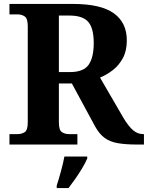

<svg xmlns="http://www.w3.org/2000/svg" viewBox="-20 -734 751 975"><path d="M28 0V-53H70Q90 -53 105.5 -63Q121 -73 121 -113V-600Q121 -640 105.5 -650.5Q90 -661 70 -661H28V-714H350Q492 -714 558 -666.5Q624 -619 624 -529Q624 -476 604 -439Q584 -402 553 -378Q522 -354 488 -340L607 -135Q633 -92 656 -72.5Q679 -53 707 -53H711V0H678Q618 0 578 -7Q538 -14 511.5 -33.5Q485 -53 464 -90L345 -310H279V-113Q279 -73 294.5 -63Q310 -53 330 -53H373V0ZM335 -368Q404 -368 430 -405Q456 -442 456 -515Q456 -591 428 -623Q400 -655 333 -655H279V-368ZM268 208Q278 178 289.5 136Q301 94 307 61H423V71Q414 92 398 119Q382 146 363.5 172.5Q345 199 328 221H268Z"/></svg>

Font: Noto Serif Test
Style: Regular
Weight: 400
Version: Version 1.000